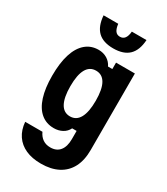

<svg xmlns="http://www.w3.org/2000/svg" viewBox="-252 -946 1103 1271"><g transform="rotate(30 300.0 -311.0)"><path d="M521 -25Q521 53 493 107Q465 161 411 189.5Q357 218 280 218Q212 218 163 196Q114 174 85.5 132Q57 90 52 30H184Q198 61 222 77.5Q246 94 280 94Q327 94 352 63Q377 32 377 -25V-88H343Q329 -59 300.5 -43.5Q272 -28 236 -28Q178 -28 137 -62.5Q96 -97 75 -163Q54 -229 54 -324Q54 -421 75 -488Q96 -555 137 -590.5Q178 -626 236 -626Q272 -626 300.5 -609Q329 -592 344 -561H377V-610H521ZM193 -324Q193 -238 217.5 -193.5Q242 -149 290 -149Q338 -149 362.5 -193.5Q387 -238 387 -324Q387 -411 362.5 -454.5Q338 -498 290 -498Q242 -498 217.5 -454.5Q193 -411 193 -324ZM261 -840Q265 -805 277.5 -788Q290 -771 313 -771Q336 -771 349 -788Q362 -805 365 -840H477Q472 -760 431.5 -721Q391 -682 313 -682Q235 -682 195 -721Q155 -760 149 -840Z"/></g></svg>

Font: Martian Mono Condensed SemiBold
Style: Regular
Weight: 600
Width: 3
Designer: Roman Shamin
Foundry: Evil Martians
Version: Version 1.000